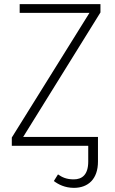

<svg xmlns="http://www.w3.org/2000/svg" viewBox="-20 -704 554 927"><path d="M465 -684H75V-642H412L37 -40V0H406V76C406 140 376 162 336 162C301 162 280 152 260 138L240 170C261 186 293 203 337 203C405 203 453 161 453 76V-43H92L465 -644Z"/></svg>

Font: Fira Sans ExtraLight
Style: Regular
Weight: 200
Designer: bBox Type GmbH & Carrois Corporate GbR & Edenspiekermann AG
Foundry: bBox Type GmbH & Carrois Corporate GbR & Edenspiekermann AG
Version: Version 4.300;PS 004.300;hotconv 1.0.88;makeotf.lib2.5.64775